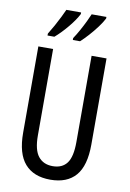

<svg xmlns="http://www.w3.org/2000/svg" viewBox="-102 -1004 726 1076"><g transform="rotate(10 261.0 -466.5)"><path d="M455 -224Q455 -103 406 -46.5Q357 10 262 10Q167 10 117 -47Q67 -104 67 -223V-714H151V-222Q151 -140 180 -103.5Q209 -67 262 -67Q316 -67 343 -103Q370 -139 370 -223V-714H455ZM414 -934Q403 -912 381.5 -883Q360 -854 335.5 -827Q311 -800 292 -783H251V-794Q266 -816 282 -845Q298 -874 311 -901Q324 -928 330 -943H414ZM270 -934Q253 -900 217.5 -857Q182 -814 146 -783H107V-794Q122 -818 137.5 -846Q153 -874 166 -900.5Q179 -927 186 -943H270Z"/></g></svg>

Font: Noto Sans Malayalam ExtraCondensed
Style: Regular
Weight: 400
Width: 2
Designer: Jelle Bosma - Monotype Design Team
Foundry: Monotype Imaging Inc.
Version: Version 2.104; ttfautohint (v1.8.4.7-5d5b)